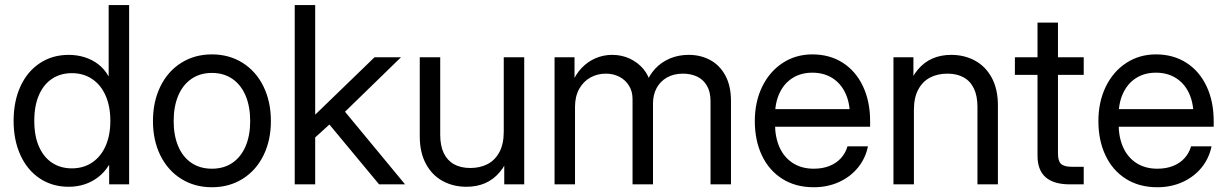

<svg xmlns="http://www.w3.org/2000/svg" viewBox="-20 -748 4978 779"><path d="M35.2 -257.8Q35.2 -336.9 63 -397.5Q90.8 -458 141.6 -491.7Q192.4 -525.4 258.8 -525.4Q292.5 -525.4 323.2 -515.9Q354 -506.3 378.9 -487.1Q403.8 -467.8 419.9 -439.5H420.9V-727.5H503.9V0H422.9V-78.1H421.9Q403.8 -48.8 378.4 -29.3Q353 -9.8 322.8 0Q292.5 9.8 258.8 9.8Q192.4 9.8 141.6 -23.9Q90.8 -57.6 63 -118.4Q35.2 -179.2 35.2 -257.8ZM427.7 -257.8Q427.7 -315.9 408.7 -359.6Q389.6 -403.3 354.2 -427.2Q318.8 -451.2 271.5 -451.2Q226.6 -451.2 192.1 -429Q157.7 -406.7 138.4 -363.3Q119.1 -319.8 119.1 -257.8Q119.1 -195.8 138.4 -152.6Q157.7 -109.4 191.9 -87.2Q226.1 -64.9 271.5 -64.9Q318.8 -64.9 354.2 -88.9Q389.6 -112.8 408.7 -156.2Q427.7 -199.7 427.7 -257.8Z M600.6 -256.8Q600.6 -335.4 630.6 -397Q660.6 -458.5 715.1 -492.9Q769.5 -527.3 839.8 -527.3Q910.2 -527.3 964.6 -492.9Q1019 -458.5 1049.1 -397Q1079.1 -335.4 1079.1 -256.8Q1079.1 -178.7 1049.1 -117.7Q1019 -56.6 964.6 -22.5Q910.2 11.7 839.8 11.7Q769.5 11.7 715.1 -22.5Q660.6 -56.6 630.6 -117.7Q600.6 -178.7 600.6 -256.8ZM995.1 -256.8Q995.1 -315.4 976.6 -359.6Q958 -403.8 922.9 -428Q887.7 -452.1 839.8 -452.1Q792 -452.1 756.8 -428Q721.7 -403.8 703.1 -359.9Q684.6 -315.9 684.6 -256.8Q684.6 -198.2 703.1 -154.5Q721.7 -110.8 756.6 -87.2Q791.5 -63.5 839.8 -63.5Q888.2 -63.5 923.1 -87.4Q958 -111.3 976.6 -155Q995.1 -198.7 995.1 -256.8Z M1253.4 -283.7H1259.8L1499.5 -515.6H1606.9L1356 -271.5H1348.1L1253.4 -185.5ZM1175.8 -727.5H1258.8V0H1175.8ZM1308.1 -252.9 1366.7 -310.5 1623.5 0H1518.1Z M1683.1 -195.3V-515.6H1766.1V-201.2Q1766.1 -156.7 1780.5 -126.7Q1794.9 -96.7 1822.3 -81.5Q1849.6 -66.4 1888.2 -66.4Q1927.2 -66.4 1957.8 -82Q1988.3 -97.7 2006.1 -130.6Q2023.9 -163.6 2023.9 -213.9V-515.6H2106.9V0H2025.9V-125H2049.3Q2032.7 -79.1 2007.1 -49.1Q1981.4 -19 1947.8 -4.6Q1914.1 9.8 1872.6 9.8Q1819.3 9.8 1776.4 -13.4Q1733.4 -36.6 1708.3 -82.8Q1683.1 -128.9 1683.1 -195.3Z M2230 -515.6H2311V-410.2H2300.8Q2315.4 -446.8 2340.3 -472.7Q2365.2 -498.5 2397 -512Q2428.7 -525.4 2463.9 -525.4Q2502.9 -525.4 2535.9 -509.8Q2568.8 -494.1 2590.6 -467.8Q2612.3 -441.4 2619.1 -410.2H2602.1Q2613.8 -442.4 2637.9 -468.8Q2662.1 -495.1 2697 -510.3Q2731.9 -525.4 2774.4 -525.4Q2822.8 -525.4 2861.6 -504.4Q2900.4 -483.4 2923.1 -441.4Q2945.8 -399.4 2945.8 -337.9V0H2862.8V-337.9Q2862.8 -376 2847.7 -401.1Q2832.5 -426.3 2807.4 -437.7Q2782.2 -449.2 2751 -449.2Q2713.9 -449.2 2686.3 -433.6Q2658.7 -418 2644 -390.6Q2629.4 -363.3 2629.4 -328.1V0H2546.4V-346.7Q2546.4 -377 2532.2 -400.1Q2518.1 -423.3 2493.4 -436.3Q2468.8 -449.2 2437.5 -449.2Q2404.3 -449.2 2375.7 -433.6Q2347.2 -418 2330.1 -387.5Q2313 -356.9 2313 -314.5V0H2230Z M3042.5 -256.8Q3042.5 -334.5 3072.3 -396Q3102.1 -457.5 3155.3 -492.4Q3208.5 -527.3 3275.9 -527.3Q3346.7 -527.3 3399.7 -493.2Q3452.6 -459 3481.4 -397.7Q3510.3 -336.4 3510.3 -256.8V-233.9H3086.4V-305.2H3463.9L3428.2 -280.3Q3428.2 -332 3409.4 -371.3Q3390.6 -410.6 3356.2 -431.9Q3321.8 -453.1 3275.9 -453.1Q3230.5 -453.1 3196.3 -431.9Q3162.1 -410.6 3143.3 -371.3Q3124.5 -332 3124.5 -280.3V-245.1Q3124.5 -191.4 3142.8 -150.4Q3161.1 -109.4 3196.8 -86.4Q3232.4 -63.5 3281.7 -63.5Q3317.4 -63.5 3345.5 -74.7Q3373.5 -85.9 3392.1 -106.4Q3410.6 -127 3418.5 -154.3H3501.5Q3491.7 -105.5 3460.9 -67.9Q3430.2 -30.3 3383.8 -9.3Q3337.4 11.7 3281.7 11.7Q3207.5 11.7 3153.6 -22.7Q3099.6 -57.1 3071 -117.9Q3042.5 -178.7 3042.5 -256.8Z M3688 0H3605V-515.6H3686V-390.6H3662.6Q3679.2 -436.5 3704.8 -466.6Q3730.5 -496.6 3764.2 -511Q3797.9 -525.4 3839.4 -525.4Q3892.6 -525.4 3935.5 -502.2Q3978.5 -479 4003.7 -432.9Q4028.8 -386.7 4028.8 -320.3V0H3945.8V-314.5Q3945.8 -358.9 3931.4 -388.9Q3917 -418.9 3889.6 -434.1Q3862.3 -449.2 3823.7 -449.2Q3784.7 -449.2 3754.2 -433.6Q3723.6 -418 3705.8 -385Q3688 -352.1 3688 -301.8Z M4272.5 -656.2V-125Q4272.5 -94.7 4284.9 -83Q4297.4 -71.3 4329.1 -71.3H4377V0H4321.3Q4254.9 0 4222.2 -29.1Q4189.5 -58.1 4189.5 -116.2V-656.2ZM4377 -444.3H4097.7V-515.6H4377Z M4436.5 -256.8Q4436.5 -334.5 4466.3 -396Q4496.1 -457.5 4549.3 -492.4Q4602.5 -527.3 4669.9 -527.3Q4740.7 -527.3 4793.7 -493.2Q4846.7 -459 4875.5 -397.7Q4904.3 -336.4 4904.3 -256.8V-233.9H4480.5V-305.2H4857.9L4822.3 -280.3Q4822.3 -332 4803.5 -371.3Q4784.7 -410.6 4750.2 -431.9Q4715.8 -453.1 4669.9 -453.1Q4624.5 -453.1 4590.3 -431.9Q4556.2 -410.6 4537.4 -371.3Q4518.6 -332 4518.6 -280.3V-245.1Q4518.6 -191.4 4536.9 -150.4Q4555.2 -109.4 4590.8 -86.4Q4626.5 -63.5 4675.8 -63.5Q4711.4 -63.5 4739.5 -74.7Q4767.6 -85.9 4786.1 -106.4Q4804.7 -127 4812.5 -154.3H4895.5Q4885.7 -105.5 4855 -67.9Q4824.2 -30.3 4777.8 -9.3Q4731.4 11.7 4675.8 11.7Q4601.6 11.7 4547.6 -22.7Q4493.7 -57.1 4465.1 -117.9Q4436.5 -178.7 4436.5 -256.8Z"/></svg>

Font: Intratopia Thin
Style: Regular
Weight: 100
Designer: Rasmus Andersson
Foundry: rsms
Version: Version 3.000;Glyphs 3.2.3 (3260)